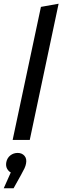

<svg xmlns="http://www.w3.org/2000/svg" viewBox="-41 -752 335 1032"><path d="M27 0 179 -715 274 -732 119 0ZM99 127Q97 139 90.5 153Q84 167 71 190L32 260H-21L17 175Q5 169 -3 154.5Q-11 140 -7 119Q-2 96 15 83Q32 70 54 70Q77 70 90.5 85.5Q104 101 99 127Z"/></svg>

Font: Radio Canada
Style: Italic
Weight: 400
Italic angle: -12°
Designer: Charles Daoud, Etienne Aubert Bonn, Alexandre Saumier Demers, Jacques Le Bailly
Foundry: Radio-Canada
Version: Version 2.104;gftools[0.9.28.dev5+ged2979d]